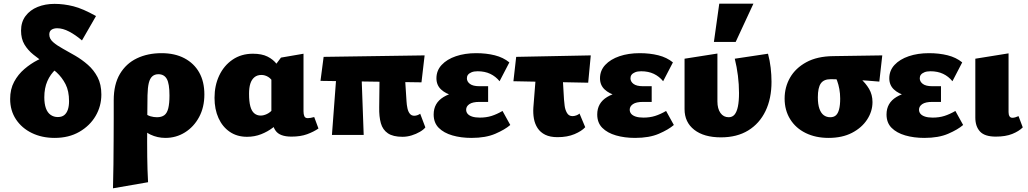

<svg xmlns="http://www.w3.org/2000/svg" viewBox="-20 -731 5568 1040"><path d="M276 16Q207 16 152.5 -10.5Q98 -37 66.5 -84.5Q35 -132 35 -195Q35 -248 56.5 -288Q78 -328 112 -357Q146 -386 183 -405Q220 -424 251.5 -435Q283 -446 299 -450L347 -397Q310 -381 281.5 -355Q253 -329 236.5 -291.5Q220 -254 220 -204Q220 -169 228.5 -145Q237 -121 254 -109Q271 -97 293 -97Q315 -97 328 -107.5Q341 -118 347.5 -137Q354 -156 354 -183Q354 -238 335 -275Q316 -312 286.5 -339Q257 -366 224 -388.5Q191 -411 161 -435Q131 -459 112.5 -490Q94 -521 94 -565Q94 -612 118.5 -644.5Q143 -677 184 -693.5Q225 -710 275 -710Q326 -710 377.5 -697Q429 -684 500 -644L424 -512Q389 -542 354.5 -560Q320 -578 290 -578Q271 -578 259 -570Q247 -562 247 -544Q247 -521 267.5 -503Q288 -485 320 -467.5Q352 -450 388 -429Q424 -408 456 -380Q488 -352 508.5 -313Q529 -274 529 -219Q529 -156 498 -103Q467 -50 410 -17Q353 16 276 16Z M592 289Q594 226 594.5 160Q595 94 595.5 31Q596 -32 596 -88Q596 -144 596 -188Q596 -274 629.5 -330.5Q663 -387 721.5 -415Q780 -443 855 -443Q927 -443 979 -415.5Q1031 -388 1059 -338.5Q1087 -289 1087 -219Q1087 -150 1058.5 -97Q1030 -44 982 -14Q934 16 876 16Q833 16 795 -2Q757 -20 743 -54L765 -118Q778 -106 795.5 -101Q813 -96 830 -96Q855 -96 870 -107Q885 -118 891.5 -144.5Q898 -171 898 -214Q898 -278 883.5 -303.5Q869 -329 838 -329Q818 -329 805 -317.5Q792 -306 786 -281.5Q780 -257 779 -215Q778 -131 777.5 -70Q777 -9 777 36.5Q777 82 777.5 118.5Q778 155 779 187.5Q780 220 782 256Z M1318 10Q1264 10 1224.5 -17Q1185 -44 1163.5 -91.5Q1142 -139 1142 -201Q1142 -268 1167.5 -322Q1193 -376 1240 -408Q1287 -440 1350 -440Q1398 -440 1429 -424.5Q1460 -409 1479 -384Q1498 -359 1509 -331L1462 -281Q1450 -304 1432.5 -314.5Q1415 -325 1396 -325Q1373 -325 1358 -312.5Q1343 -300 1336 -278Q1329 -256 1329 -223Q1329 -181 1336 -155Q1343 -129 1357.5 -117Q1372 -105 1392 -105Q1408 -105 1426 -113.5Q1444 -122 1460 -141L1505 -83Q1486 -61 1458 -39.5Q1430 -18 1394.5 -4Q1359 10 1318 10ZM1559 9Q1495 9 1472.5 -23.5Q1450 -56 1450 -116V-350L1502 -419L1624 -440V-128Q1624 -112 1628.5 -101.5Q1633 -91 1647 -91Q1654 -91 1662.5 -92.5Q1671 -94 1682 -97L1705 -35Q1679 -17 1643.5 -4Q1608 9 1559 9Z M1778 0 1809 -414H1935L1950 0ZM1716 -293 1733 -423 2280 -431 2263 -285ZM2034 -150 2037 -414H2167L2182 -182Q2183 -163 2187 -144.5Q2191 -126 2200 -115Q2209 -104 2224 -104Q2233 -104 2242 -107.5Q2251 -111 2256 -115L2284 -41Q2275 -29 2254.5 -17Q2234 -5 2209.5 2.5Q2185 10 2160 10Q2109 10 2081 -9Q2053 -28 2043 -63.5Q2033 -99 2034 -150Z M2534 16Q2477 16 2430.5 2.5Q2384 -11 2356.5 -38.5Q2329 -66 2329 -111Q2329 -173 2382.5 -205.5Q2436 -238 2521 -238V-202Q2476 -202 2435 -212.5Q2394 -223 2369 -246.5Q2344 -270 2344 -307Q2344 -349 2372.5 -379.5Q2401 -410 2449.5 -426.5Q2498 -443 2559 -443Q2614 -443 2660 -431.5Q2706 -420 2739 -393L2686 -291Q2665 -317 2635.5 -331Q2606 -345 2567 -345Q2547 -345 2534 -339.5Q2521 -334 2515 -326Q2509 -318 2509 -307Q2509 -289 2525.5 -276.5Q2542 -264 2577 -264H2624V-179H2577Q2540 -179 2522.5 -167Q2505 -155 2505 -137Q2505 -124 2513 -114.5Q2521 -105 2537.5 -99.5Q2554 -94 2579 -94Q2614 -94 2642.5 -103Q2671 -112 2702 -130L2744 -54Q2715 -29 2663 -6.5Q2611 16 2534 16Z M2761 -291 2776 -423 3180 -431 3166 -283ZM2869 -148 2890 -414H3022L3035 -192Q3036 -180 3038.5 -158.5Q3041 -137 3051 -119.5Q3061 -102 3081 -102Q3091 -102 3102 -106Q3113 -110 3119 -116L3150 -42Q3131 -21 3092 -4.5Q3053 12 3000 12Q2960 12 2933.5 -1Q2907 -14 2892 -37Q2877 -60 2872 -88.5Q2867 -117 2869 -148Z M3420 16Q3363 16 3316.5 2.5Q3270 -11 3242.5 -38.5Q3215 -66 3215 -111Q3215 -173 3268.5 -205.5Q3322 -238 3407 -238V-202Q3362 -202 3321 -212.5Q3280 -223 3255 -246.5Q3230 -270 3230 -307Q3230 -349 3258.5 -379.5Q3287 -410 3335.5 -426.5Q3384 -443 3445 -443Q3500 -443 3546 -431.5Q3592 -420 3625 -393L3572 -291Q3551 -317 3521.5 -331Q3492 -345 3453 -345Q3433 -345 3420 -339.5Q3407 -334 3401 -326Q3395 -318 3395 -307Q3395 -289 3411.5 -276.5Q3428 -264 3463 -264H3510V-179H3463Q3426 -179 3408.5 -167Q3391 -155 3391 -137Q3391 -124 3399 -114.5Q3407 -105 3423.5 -99.5Q3440 -94 3465 -94Q3500 -94 3528.5 -103Q3557 -112 3588 -130L3630 -54Q3601 -29 3549 -6.5Q3497 16 3420 16Z M3885 13Q3793 13 3740.5 -28Q3688 -69 3688 -140V-413L3866 -441V-182Q3866 -142 3882.5 -119Q3899 -96 3927 -96Q3947 -96 3959 -110.5Q3971 -125 3977 -154Q3983 -183 3983 -227Q3983 -274 3977 -321.5Q3971 -369 3960 -413L4140 -440Q4150 -403 4154.5 -364Q4159 -325 4159 -288Q4159 -197 4126.5 -129.5Q4094 -62 4033 -24.5Q3972 13 3885 13ZM3847 -504 3876 -711H4061L3965 -504Z M4468 16Q4398 16 4344 -10.5Q4290 -37 4260 -85.5Q4230 -134 4230 -197Q4230 -259 4259.5 -310.5Q4289 -362 4347.5 -394Q4406 -426 4493 -427L4759 -431L4743 -289Q4676 -295 4611 -298.5Q4546 -302 4479 -302Q4442 -302 4426 -279Q4410 -256 4410 -204Q4410 -166 4418.5 -142Q4427 -118 4442 -107Q4457 -96 4477 -96Q4496 -96 4507.5 -106Q4519 -116 4525 -138.5Q4531 -161 4531 -197Q4531 -224 4526.5 -248.5Q4522 -273 4514.5 -293.5Q4507 -314 4497 -326L4574 -355Q4609 -333 4639 -307Q4669 -281 4687.5 -249.5Q4706 -218 4706 -178Q4706 -128 4677 -83.5Q4648 -39 4595 -11.5Q4542 16 4468 16Z M4987 16Q4930 16 4883.5 2.5Q4837 -11 4809.5 -38.5Q4782 -66 4782 -111Q4782 -173 4835.5 -205.5Q4889 -238 4974 -238V-202Q4929 -202 4888 -212.5Q4847 -223 4822 -246.5Q4797 -270 4797 -307Q4797 -349 4825.5 -379.5Q4854 -410 4902.5 -426.5Q4951 -443 5012 -443Q5067 -443 5113 -431.5Q5159 -420 5192 -393L5139 -291Q5118 -317 5088.5 -331Q5059 -345 5020 -345Q5000 -345 4987 -339.5Q4974 -334 4968 -326Q4962 -318 4962 -307Q4962 -289 4978.5 -276.5Q4995 -264 5030 -264H5077V-179H5030Q4993 -179 4975.5 -167Q4958 -155 4958 -137Q4958 -124 4966 -114.5Q4974 -105 4990.5 -99.5Q5007 -94 5032 -94Q5067 -94 5095.5 -103Q5124 -112 5155 -130L5197 -54Q5168 -29 5116 -6.5Q5064 16 4987 16Z M5374 9Q5314 9 5288.5 -18.5Q5263 -46 5263 -94V-413L5443 -442V-124Q5443 -110 5448 -101.5Q5453 -93 5464 -93Q5471 -93 5479.5 -95.5Q5488 -98 5497 -102L5520 -41Q5499 -20 5463 -5.5Q5427 9 5374 9Z"/></svg>

Font: Ysabeau Infant Black
Style: Regular
Weight: 900
Designer: Christian Thalmann (Catharsis Fonts)
Version: Version 2.001;gftools[0.9.30]; featfreeze: ss01,ss02,lnum